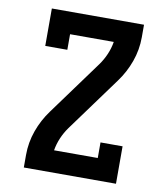

<svg xmlns="http://www.w3.org/2000/svg" viewBox="-82 -805 765 874"><g transform="rotate(10 300.0 -367.5)"><path d="M348 -338 252 -397 344 -523Q362 -548 374 -576Q386 -604 391 -634H189V-562H87V-735H513V-677Q513 -619 493.5 -564.5Q474 -510 440 -464ZM87 0V-58Q87 -116 106.5 -170.5Q126 -225 160 -271L252 -397L348 -338L256 -212Q238 -187 226 -159Q214 -131 209 -101H411V-173H513V0Z"/></g></svg>

Font: Iosevka Curly Slab Extended
Style: Bold
Weight: 700
Width: 7
Monospace: yes
Designer: Belleve Invis
Foundry: Belleve Invis
Version: Version 11.1.0; ttfautohint (v1.8.3)